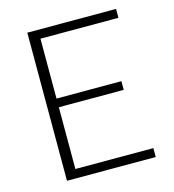

<svg xmlns="http://www.w3.org/2000/svg" viewBox="-106 -797 803 886"><g transform="rotate(-15 295.5 -354.0)"><path d="M529 -707.5V-665H156.5V-379H466.5V-337.5H156.5V-42.5H529V0H105V-707.5Z"/></g></svg>

Font: Lato Light
Style: Regular
Weight: 300
Designer: Lukasz Dziedzic
Foundry: Lukasz Dziedzic
Version: Version 1.104; Western+Polish opensource